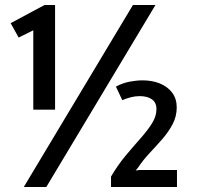

<svg xmlns="http://www.w3.org/2000/svg" viewBox="-20 -747 803 767"><path d="M75 0 511 -727H601L165 0ZM113 -309V-626L54.5 -597L22.5 -654.5L158 -727H200V-309ZM423.5 0V-41.5Q451 -88.5 482.5 -126Q514 -163.5 541.8 -194.8Q569.5 -226 587.2 -254.2Q605 -282.5 605 -311Q605 -337.5 586.8 -350.2Q568.5 -363 538 -363Q521 -363 503.8 -358.8Q486.5 -354.5 468.5 -347L443 -401Q470 -415.5 498 -420.8Q526 -426 550 -426Q588 -426 618.8 -413.5Q649.5 -401 667.8 -376.8Q686 -352.5 686 -318Q686 -282 669.5 -250.8Q653 -219.5 628 -191Q603 -162.5 577 -134.8Q551 -107 531.5 -77.5L522 -66L537.5 -68H687V0Z"/></svg>

Font: Expletus Sans SemiBold
Style: Regular
Weight: 600
Version: Version 7.500